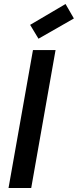

<svg xmlns="http://www.w3.org/2000/svg" viewBox="-20 -947 392 967"><path d="M22.9 0 146 -694.8H259.8L137.2 0ZM310.1 -926.8 352.1 -854 173.8 -752 131.8 -821.8Z"/></svg>

Font: SVN-Poppins Medium
Style: Italic
Weight: 500
Italic angle: -10°
Designer: Ninad Kale (Devanagari), Jonny Pinhorn (Latin)
Foundry: Indian Type Foundry
Version: Version 3.002 2017